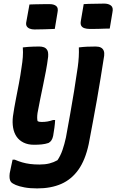

<svg xmlns="http://www.w3.org/2000/svg" viewBox="-20 -801 648 1069"><path d="M285 -640Q271 -640 256.5 -639Q242 -638 228 -638Q214 -638 200 -637.5Q186 -637 172 -637Q157 -637 145.5 -641.5Q134 -646 128.5 -655.5Q123 -665 127 -682L144 -776Q158 -777 172.5 -777Q187 -777 201 -777.5Q215 -778 229 -778Q243 -778 257 -778Q280 -778 293 -767.5Q306 -757 300 -730ZM591 -642Q577 -642 562.5 -641.5Q548 -641 534 -640.5Q520 -640 506 -640Q492 -640 478 -640Q463 -640 450.5 -644Q438 -648 432.5 -657.5Q427 -667 430 -684L446 -778Q460 -779 474.5 -779.5Q489 -780 503.5 -780Q518 -780 532 -780.5Q546 -781 560 -781Q584 -781 598 -770Q612 -759 606 -732ZM199 -542Q213 -542 224 -538Q235 -534 241 -525Q246 -519 247.5 -509Q249 -499 248 -485Q243 -444 235.5 -405Q228 -366 220 -327Q212 -288 204 -249.5Q196 -211 189 -172Q187 -158 187 -147Q187 -136 189 -127Q194 -124 199 -123Q204 -122 212 -122Q229 -122 244 -124.5Q259 -127 276 -133H287Q286 -112 283 -90Q280 -68 276 -45Q273 -30 266.5 -20Q260 -10 250 -5Q232 1 212.5 3Q193 5 169 5Q136 5 111.5 -7Q87 -19 72.5 -40Q58 -61 53 -90Q48 -119 52 -153Q59 -201 68 -246.5Q77 -292 85.5 -337Q94 -382 100 -426Q105 -456 107 -483Q109 -510 107 -537Q122 -539 136.5 -540Q151 -541 167 -541.5Q183 -542 199 -542ZM513 -542Q531 -542 542 -536Q553 -530 557.5 -518.5Q562 -507 560 -491Q550 -427 540 -365.5Q530 -304 519.5 -244.5Q509 -185 497.5 -124Q486 -63 474 1Q455 90 416.5 144Q378 198 321 223Q264 248 187 248Q147 248 117 242.5Q87 237 68 229Q49 221 41 212Q35 204 33.5 191.5Q32 179 34 164Q38 144 42 125.5Q46 107 50 88H62Q83 97 103.5 103Q124 109 147.5 112Q171 115 200 115Q231 115 255 109Q279 103 300 91Q317 66 328 34Q339 2 347 -35Q359 -101 370.5 -165Q382 -229 392.5 -294Q403 -359 413 -428Q417 -457 418.5 -484Q420 -511 419 -537Q442 -540 465 -541Q488 -542 513 -542Z"/></svg>

Font: Rec Mono Semicasual
Style: Bold Italic
Weight: 700
Italic angle: -10°
Version: Version 1.085; ttfautohint (v1.8.4.7-5d5b)